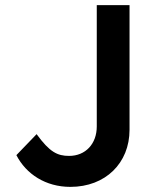

<svg xmlns="http://www.w3.org/2000/svg" viewBox="-20 -720 620 750"><path d="M255 10C392 10 486 -83 486 -213V-700H358V-226C358 -158 314 -111 250 -111C204 -111 174 -126 123 -196L44 -114C82 -40 158 10 255 10Z"/></svg>

Font: Easer Grotesk Medium
Style: Regular
Weight: 500
Designer: Boardeaser, Bonnie Shaver-Troup, Thomas Jockin
Foundry: Lexend
Version: Version 1.001;Glyphs 3.1.2 (3151)